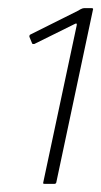

<svg xmlns="http://www.w3.org/2000/svg" viewBox="-20 -711 248 471"><path d="M89 -260Q85 -260 86 -263L168 -648Q170 -656 163 -652L64 -603Q63 -603 61.5 -603Q60 -603 59 -604L52 -621Q52 -625 54 -626L170 -684Q173 -686 178 -688.5Q183 -691 186 -691H205Q207 -691 208 -690Q209 -689 208 -687L118 -263Q117 -261 116 -260.5Q115 -260 114 -260Z"/></svg>

Font: Glory Thin Thin
Style: Italic
Weight: 250
Italic angle: -12°
Version: Version 1.011